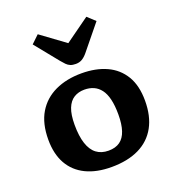

<svg xmlns="http://www.w3.org/2000/svg" viewBox="-149 -944 983 1076"><g transform="rotate(-20 342.5 -406.5)"><path d="M333 14Q244 14 180.8 -16.7Q117.5 -47.5 84.2 -106.7Q51 -166 51 -251Q51 -347 88.7 -410.3Q126.5 -473.5 194.5 -505.5Q262.5 -537.5 352.5 -537.5Q437.5 -537.5 501 -508.5Q564.5 -479.5 600 -420.8Q635.5 -362 635.5 -272Q635.5 -180 600.3 -116Q565 -52 497.3 -19Q429.5 14 333 14ZM348.5 -78Q390 -78 416.5 -97Q443 -116 455.7 -154.3Q468.5 -192.5 468.5 -250Q468.5 -303.5 459.5 -341Q450.5 -378.5 433 -401.5Q415.5 -424.5 391.3 -435.2Q367 -446 336.5 -446Q300.5 -446 273.8 -429.5Q247 -413 232.5 -376.5Q218 -340 218 -279.5Q218 -211.5 232.8 -166.8Q247.5 -122 276.5 -100Q305.5 -78 348.5 -78ZM342 -597.5Q322.5 -597.5 309.8 -602.8Q297 -608 286.7 -618.5Q276.5 -629 264 -644L151.5 -783L197.5 -827L341.5 -721.5L487 -826L532.5 -784L411 -635Q394.5 -615.5 378.5 -606.5Q362.5 -597.5 342 -597.5Z"/></g></svg>

Font: Literata Variable Black
Style: Regular
Weight: 900
Designer: Latin by Veronika Burian and Jose Scaglione. Greek by Irene Vlachou. Cyrillic by Vera Evstafieva.
Foundry: TypeTogether
Version: Version 3.021